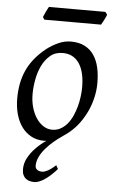

<svg xmlns="http://www.w3.org/2000/svg" viewBox="-57 -648 536 905"><g transform="rotate(5 211.0 -196.0)"><path d="M326.2 -246.1Q326.2 -320.8 298.8 -360.4Q271.5 -399.9 221.2 -399.9Q186 -399.9 162.1 -379.6Q138.2 -359.4 123.5 -328.6Q108.9 -297.9 102.5 -262Q96.2 -226.1 96.2 -194.8Q96.2 -162.1 104.2 -133.1Q112.3 -104 126.7 -82.3Q141.1 -60.5 160.4 -47.9Q179.7 -35.2 202.1 -35.2Q224.6 -35.2 242.4 -45.2Q260.3 -55.2 274.2 -72Q288.1 -88.9 297.9 -110.6Q307.6 -132.3 314 -155.8Q320.3 -179.2 323.2 -202.6Q326.2 -226.1 326.2 -246.1ZM396 -272.9Q396 -240.2 388.7 -206.8Q381.3 -173.3 367.2 -141.8Q353 -110.4 332.3 -81.8Q311.5 -53.2 284.2 -30.8Q271.5 -20.5 257.3 -11.2Q243.2 -2 228.5 5.1Q213.9 12.2 198.7 16.1Q183.6 20 168.9 20Q134.8 20 108.2 5.6Q81.5 -8.8 63.2 -33.9Q44.9 -59.1 35.4 -93.5Q25.9 -127.9 25.9 -168Q25.9 -203.1 31.7 -235.6Q37.6 -268.1 50.8 -298.3Q64 -328.6 85.9 -356.4Q107.9 -384.3 140.1 -410.2Q165 -429.7 194.8 -443.4Q224.6 -457 254.9 -457Q293 -457 319.8 -443.4Q346.7 -429.7 363.5 -405.3Q380.4 -380.9 388.2 -347.2Q396 -313.5 396 -272.9ZM246.1 147Q234.9 160.2 221.4 172.9Q208 185.5 194.1 195.6Q180.2 205.6 166.3 211.7Q152.3 217.8 140.1 217.8Q128.9 217.8 118.4 215.1Q107.9 212.4 99.9 206.1Q91.8 199.7 86.9 189Q82 178.2 82 162.1Q82 133.8 95.7 108.4Q109.4 83 130.9 60.8Q152.3 38.6 178.7 20.3Q205.1 2 230.5 -12.2L254.9 -9.3Q234.9 3.9 214.4 21.2Q193.8 38.6 177.2 57.9Q160.6 77.1 150.4 98.1Q140.1 119.1 140.1 140.1Q140.1 152.8 149.4 159.4Q158.7 166 172.9 166Q183.6 166 200 157.2Q216.3 148.4 236.8 129.9L246.1 147ZM413.6 -598.1Q412.1 -592.8 408.9 -585.9Q405.8 -579.1 402.1 -572.3Q398.4 -565.4 395 -559.1Q391.6 -552.7 389.2 -548.8H121.1L113.3 -560.5Q115.2 -565.4 118.2 -572Q121.1 -578.6 124.3 -585.4Q127.4 -592.3 130.9 -598.9Q134.3 -605.5 137.2 -610.4H404.3L413.6 -598.1Z"/></g></svg>

Font: GentiumAlt
Style: Italic
Weight: 400
Italic angle: -7°
Designer: J. Victor Gaultney
Version: Version 1.02; 2005; OFL release